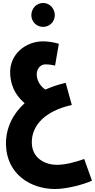

<svg xmlns="http://www.w3.org/2000/svg" viewBox="-20 -872 636 1286"><path d="M269 -692C313 -692 347 -727 347 -770C347 -815 313 -852 269 -852C224 -852 190 -815 190 -770C190 -727 224 -692 269 -692ZM348 394C432 394 548 361 596 338L544 193C484 214 418 232 360 232C292 232 193 195 193 81C193 -31 279 -128 461 -169L420 -317C375 -307 329 -292 284 -272C254 -291 226 -330 226 -373C226 -410 249 -441 285 -441C304 -441 322 -439 349 -433L374 -579C335 -590 299 -595 268 -595C150 -595 43 -507 48 -380C53 -271 106 -215 145 -181C69 -112 18 -18 20 97C25 297 188 394 348 394Z"/></svg>

Font: Noto Sans Arabic ExtCond Blk
Style: Regular
Weight: 900
Width: 2
Designer: Monotype Design Team, Nadine Chahine, Nizar Qandah and Khaled Hosny
Foundry: Monotype Imaging Inc.
Version: Version 2.012